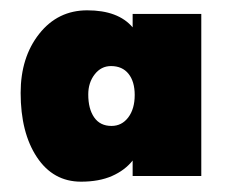

<svg xmlns="http://www.w3.org/2000/svg" viewBox="-20 -742 450 372"><path d="M137 -390Q83 -390 51.5 -437.5Q20 -485 20 -562Q20 -631 56 -676.5Q92 -722 149 -722Q209 -722 237 -689V-715H370V-401H237V-431Q222 -412 197 -401Q172 -390 137 -390ZM196 -498Q216 -498 228.5 -514.5Q241 -531 241 -558Q241 -584 229 -599Q217 -614 195 -614Q176 -614 163.5 -598Q151 -582 151 -559Q151 -531 162.5 -514.5Q174 -498 196 -498Z"/></svg>

Font: Lexend Black
Style: Regular
Weight: 900
Designer: Bonnie Shaver-Troup, Thomas Jockin
Foundry: Lexend
Version: Version 1.007; ttfautohint (v1.8.3)